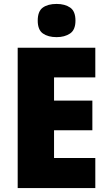

<svg xmlns="http://www.w3.org/2000/svg" viewBox="-20 -957 550 977"><path d="M465 0H70V-714H465V-563H255V-445H450V-294H255V-153H465ZM268 -937Q310 -937 337 -918.5Q364 -900 364 -852Q364 -805 336.5 -786.5Q309 -768 268 -768Q225 -768 198.5 -786.5Q172 -805 172 -852Q172 -900 198 -918.5Q224 -937 268 -937Z"/></svg>

Font: Noto Sans Myanmar UI SemiCondensed Black
Style: Regular
Weight: 900
Width: 4
Designer: Monotype Design Team
Foundry: Monotype Imaging Inc.
Version: Version 2.103; ttfautohint (v1.8.4.7-5d5b)